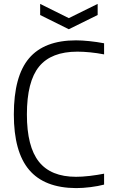

<svg xmlns="http://www.w3.org/2000/svg" viewBox="-20 -956 591 985"><path d="M370 9Q208 8 129.5 -84.5Q51 -177 51 -369Q51 -565 129 -657Q207 -749 370 -749Q400 -749 438.5 -745Q477 -741 514 -734V-677Q478 -684 442.5 -687.5Q407 -691 377 -691Q243 -691 180.5 -614.5Q118 -538 118 -369Q118 -204 179.5 -126.5Q241 -49 370 -49Q383 -49 401.5 -50Q420 -51 440.5 -53.5Q461 -56 480 -59Q499 -62 514 -65V-9Q484 -1 444.5 4Q405 9 370 9ZM186 -936 333 -863 481 -936V-879L333 -806L186 -879Z"/></svg>

Font: Encode Sans Narrow
Style: Light
Weight: 300
Designer: Pablo Impallari, Andres Torresi
Foundry: Pablo Impallari, Andres Torresi
Version: Version 1.000; ttfautohint (v1.00) -l 8 -r 50 -G 200 -x 14 -